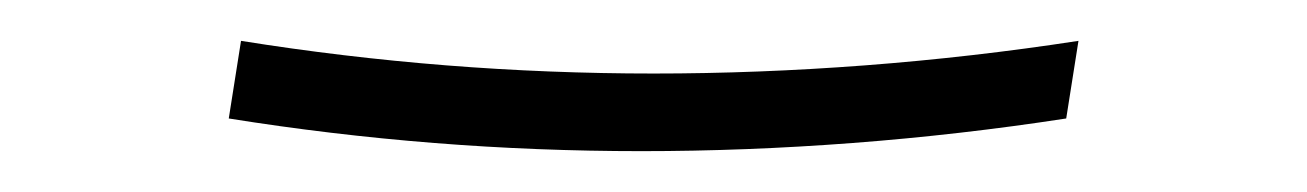

<svg xmlns="http://www.w3.org/2000/svg" viewBox="-20 -379 640 94"><path d="M294 -305Q243 -305 192.5 -309Q142 -313 92 -321L98 -359Q148 -351 198.5 -347Q249 -343 300 -343Q351 -343 403.5 -347Q456 -351 508 -359L502 -321Q450 -313 397.5 -309Q345 -305 294 -305Z"/></svg>

Font: Iosevka XLt Ex Obl
Style: Regular
Weight: 200
Width: 7
Italic angle: -9°
Monospace: yes
Designer: Belleve Invis
Foundry: Belleve Invis
Version: Version 32.5.0; ttfautohint (v1.8.4)